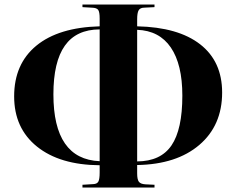

<svg xmlns="http://www.w3.org/2000/svg" viewBox="-20 -793 1052 855"><path d="M347.2 42V29.8L395 26.9Q412.1 26.4 418 15.6Q423.8 4.9 423.8 -24.9V-57.1Q246.1 -58.6 144.5 -140.4Q43 -222.2 43 -363.8Q43 -508.3 141.8 -589.6Q240.7 -670.9 423.8 -675.8V-710.9Q423.8 -739.7 417.2 -749Q410.6 -758.3 389.2 -758.8L347.2 -761.2V-772.9H668V-761.2L621.1 -758.8Q604 -758.3 597.4 -747.1Q590.8 -735.8 590.8 -707V-675.8Q773.4 -671.9 871.3 -595.7Q969.2 -519.5 969.2 -380.9Q969.2 -234.4 867.7 -147.7Q766.1 -61 590.8 -58.1V-21Q590.8 6.3 598.4 16.4Q606 26.4 627 27.8L668 29.8V42ZM423.8 -75.2V-662.1Q319.8 -661.6 268.8 -589.6Q217.8 -517.6 217.8 -373Q217.8 -84 423.8 -75.2ZM590.8 -74.2Q695.3 -74.7 743.7 -145.5Q792 -216.3 792 -367.2Q792 -506.3 740.7 -581.5Q689.5 -656.7 590.8 -660.2Z"/></svg>

Font: Display Regular
Style: Bold
Weight: 700
Designer: Latin by Veronika Burian and Jose Scaglione. Greek by Irene Vlachou. Cyrillic by Vera Evstafieva.
Foundry: TypeTogether
Version: Version 3.002